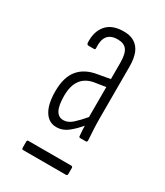

<svg xmlns="http://www.w3.org/2000/svg" viewBox="-120 -716 468 543"><g transform="rotate(30 113.5 -444.5)"><path d="M93 -331Q68 -331 54 -353.5Q40 -376 40 -418Q40 -464 60.5 -488.5Q81 -513 120 -519L159 -526V-579Q159 -608 150 -620.5Q141 -633 120 -633Q75 -633 79 -581Q79 -576 76 -576H57Q52 -576 51 -582Q49 -617 66.5 -638.5Q84 -660 120 -661Q143 -662 158 -653Q173 -644 180 -626.5Q187 -609 187 -582V-415Q187 -396 188 -377.5Q189 -359 190 -344Q190 -338 186 -338H168Q163 -338 163 -342Q162 -353 161.5 -361Q161 -369 161 -375Q146 -357 129.5 -344Q113 -331 93 -331ZM44 -228Q40 -228 40 -234V-253Q40 -258 44 -258H184Q189 -258 189 -253V-234Q189 -228 184 -228ZM100 -358Q115 -358 129 -370.5Q143 -383 159 -402V-500L121 -494Q95 -489 81.5 -470.5Q68 -452 68 -419Q68 -388 76 -373Q84 -358 100 -358Z"/></g></svg>

Font: Sofia Sans Extra Condensed ExtraLight
Style: Regular
Weight: 250
Designer: Botio Nikoltchev, Ani Petrova
Foundry: lettersoup
Version: Version 4.101